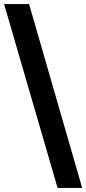

<svg xmlns="http://www.w3.org/2000/svg" viewBox="-27 -830 421 937"><path d="M-7 -810H115L374 87H254Z"/></svg>

Font: Bitter ExtraBold
Style: Regular
Weight: 800
Designer: Sol Matas, and Bitter project Authors
Foundry: Sol Matas
Version: Version 2.001